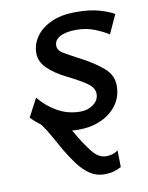

<svg xmlns="http://www.w3.org/2000/svg" viewBox="-82 -558 648 842"><g transform="rotate(-10 241.5 -136.5)"><path d="M483.4 -459.5 444.8 -375.5Q423.8 -389.6 385.7 -405.3Q347.7 -420.9 302.2 -420.9Q256.3 -420.9 230.2 -407Q204.1 -393.1 204.1 -367.7Q204.1 -346.7 227.5 -332.5Q251 -318.4 305.7 -289.6Q359.9 -261.2 397.5 -228.5Q435.1 -195.8 435.1 -149.4Q435.1 -100.6 408.7 -64.2Q382.3 -27.8 337.9 -7.8Q293.5 12.2 238.3 12.2Q168 12.2 117.7 -14.6Q67.4 -41.5 34.7 -77.1L77.6 -158.7Q108.9 -118.7 155.8 -91.6Q202.6 -64.5 259.8 -64.5Q292.5 -64.5 317.1 -82.8Q341.8 -101.1 341.8 -129.4Q341.8 -154.3 316.2 -174.1Q290.5 -193.8 227.5 -225.1Q174.3 -251.5 143.3 -282Q112.3 -312.5 112.3 -349.6Q112.3 -390.1 136.2 -423.8Q160.2 -457.5 205.1 -477.8Q250 -498 312.5 -498Q376.5 -498 418.9 -485.6Q461.4 -473.1 483.4 -459.5ZM389.2 131.3 390.6 205.6Q373.5 214.8 355.7 219.7Q337.9 224.6 314.9 224.6Q279.3 224.6 250.5 205.1Q221.7 185.5 198.5 154.3Q175.3 123 154.8 88.4Q135.7 55.2 118.2 23.2Q100.6 -8.8 83 -32.7Q65.4 -56.6 45.9 -65.9L106.4 -126Q138.2 -106.4 165 -62.3Q191.9 -18.1 217.8 27.3Q245.1 74.7 273.7 111.3Q302.2 147.9 336.4 147.9Q367.2 147.9 389.2 131.3Z"/></g></svg>

Font: Andika
Style: Italic
Weight: 400
Italic angle: -14°
Designer: Victor Gaultney, Annie Olsen, Julie Remington, Don Collingsworth, Eric Hays, Becca Hirsbrunner
Foundry: SIL International
Version: Version 6.101